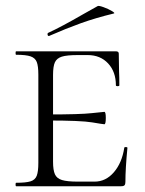

<svg xmlns="http://www.w3.org/2000/svg" viewBox="-20 -646 504 666"><path d="M36 -12Q70 -12 86 -17Q102 -22 107.5 -36.5Q113 -51 113 -81V-387Q113 -417 107.5 -431Q102 -445 86 -450.5Q70 -456 36 -456Q34 -456 34 -462Q34 -468 36 -468H382Q392 -468 392 -460L393 -398Q394 -379 394 -350Q394 -347 388 -347Q382 -347 382 -350Q382 -397 355 -426Q328 -455 284 -455H250Q212 -455 194.5 -449.5Q177 -444 170.5 -430Q164 -416 164 -386V-85Q164 -56 170.5 -41.5Q177 -27 195 -21.5Q213 -16 250 -16H308Q347 -16 375 -48.5Q403 -81 411 -133Q411 -136 416.5 -136Q422 -136 422 -133Q415 -61 415 -15Q415 -7 412 -3.5Q409 0 400 0H36Q34 0 34 -6Q34 -12 36 -12ZM144 -228V-249Q259 -249 298 -253.5Q337 -258 342 -258Q347 -258 347 -237Q347 -215 342 -215Q338 -215 299.5 -221.5Q261 -228 144 -228ZM150 -521Q146 -521 145 -525.5Q144 -530 147 -532Q193 -553 269 -597L319 -625Q323 -627 339.5 -621Q356 -615 368.5 -607.5Q381 -600 374 -599Q312 -584 260.5 -565.5Q209 -547 152 -522Z"/></svg>

Font: Cormorant SC Light
Style: Regular
Weight: 300
Designer: Christian Thalmann (Catharsis Fonts)
Foundry: Catharsis Fonts
Version: Version 4.000